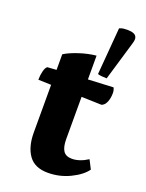

<svg xmlns="http://www.w3.org/2000/svg" viewBox="-141 -798 667 880"><g transform="rotate(20 193.0 -358.5)"><path d="M205 12Q141 12 111.5 -29Q82 -70 82 -140V-372L19 -374Q19 -396 24 -416Q29 -436 38 -442L82 -445V-521Q107 -537 149.5 -551Q192 -565 232 -569V-453L355 -459Q361 -447 361 -433Q361 -408 353 -389Q345 -370 330 -365L232 -368V-162Q232 -124 244.5 -105Q257 -86 287 -86Q305 -86 324.5 -92.5Q344 -99 364 -112L386 -69Q363 -37 312.5 -12.5Q262 12 205 12ZM311 -487Q298 -487 286 -488.3Q274 -489.5 267 -492L286 -721.9Q297 -726.9 307 -727.7Q317 -728.5 328 -728.5Q344 -728.5 356 -723.5Q368 -718.5 371 -706Q372 -701.8 371.5 -696Q371 -690.1 368 -679.2Z"/></g></svg>

Font: Petrona ExtraBold
Style: Regular
Weight: 800
Designer: Ringo R. Seeber
Foundry: Ringo R. Seeber
Version: Version 2.001; ttfautohint (v1.8.3)